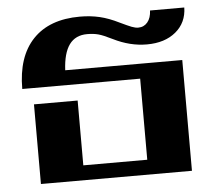

<svg xmlns="http://www.w3.org/2000/svg" viewBox="-45 -620 766 670"><g transform="rotate(-5 338.0 -285.0)"><path d="M72 -279H225V-52H449V-336H36Q36 -449 93.5 -509.5Q151 -570 258 -570Q295 -570 327 -562.5Q359 -555 395 -537Q422 -524 435 -519Q448 -514 458 -514Q478 -514 490.5 -529Q503 -544 504 -570H624Q623 -517 584.5 -485Q546 -453 483 -453Q424 -453 366 -482Q334 -498 317 -502.5Q300 -507 278 -507Q237 -507 215.5 -477.5Q194 -448 191 -388H601V0H72Z"/></g></svg>

Font: Fahkwang
Style: Bold
Weight: 700
Designer: Suppakit Chalermlarp | Katatrad Co.,Ltd.
Foundry: Cadson Demak Co.,Ltd.
Version: Version 1.000; ttfautohint (v1.6)